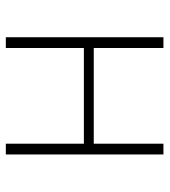

<svg xmlns="http://www.w3.org/2000/svg" viewBox="18 -584 567 642"><g transform="rotate(90 301.0 -263.5)"><path d="M105 0V-527H141V-294H461V-527H497V0H461V-261H141V0Z"/></g></svg>

Font: Noto Sans Korean Thin
Style: Regular
Weight: 250
Designer: Ryoko NISHIZUKA  (kana & ideographs); Paul D. Hunt (Latin, Greek & Cyrillic); Wenlong ZHANG  (bopomofo); Sandoll Communi
Foundry: Adobe Systems Incorporated
Version: Version 1.0001;PS 1;hotconv 1.0.78;makeotf.lib2.5.61930